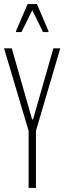

<svg xmlns="http://www.w3.org/2000/svg" viewBox="-26 -926 317 946"><path d="M115 0V-281L-6 -688H32L132 -338H137L237 -688H271L151 -281V0ZM53 -768V-773L110 -906H156L213 -773V-768H186L133 -876L80 -768Z"/></svg>

Font: Saira Ultra Condensed Thin
Style: Regular
Weight: 100
Width: 1
Designer: Hector Gatti with collaboration of the Omnibus-Type team
Foundry: Omnibus-Type
Version: Version 1.001; ttfautohint (v1.8)